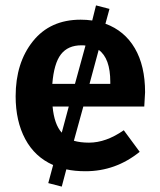

<svg xmlns="http://www.w3.org/2000/svg" viewBox="-20 -619 592 712"><path d="M515 -224H289L254 -97Q278 -90 310 -90Q373 -90 439 -136L498 -56Q409 16 297 16Q257 16 226 9L209 73L159 60L177 -7Q109 -37 73.5 -103.5Q38 -170 38 -262Q38 -386 102 -466Q166 -546 279 -546Q301 -546 322 -543L336 -599L386 -586L371 -531Q442 -505 480 -440Q518 -375 518 -277Q518 -272 515 -224ZM282 -451Q232 -451 206 -417.5Q180 -384 174 -308H258L297 -450Q292 -451 282 -451ZM389 -308V-315Q389 -403 346 -434L312 -308ZM209 -127 235 -224H175Q181 -158 209 -127Z"/></svg>

Font: FiraGO SemiBold
Style: Regular
Weight: 600
Designer: bBox Type
Foundry: bBox Type GmbH
Version: Version 1.001;PS 001.001;hotconv 1.0.88;makeotf.lib2.5.64775